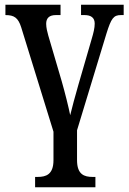

<svg xmlns="http://www.w3.org/2000/svg" viewBox="-20 -556 547 815"><path d="M129 239H385V195H373C338 195 307 185 307 124V-3L432 -414C452 -478 462 -492 493 -492H505V-536H324V-492H339C366 -492 382 -481 382 -456C382 -437 377 -417 369 -390L313 -197C299 -149 285 -96 278 -67C271 -102 256 -162 242 -211L185 -405C181 -420 176 -438 176 -455C176 -479 189 -492 217 -492H237V-536H3V-492C40 -492 57 -481 70 -440L207 3V124C207 185 175 195 140 195H129Z"/></svg>

Font: Noto Serif Condensed Medium
Style: Regular
Weight: 500
Width: 3
Designer: Monotype Design Team
Foundry: Monotype Imaging Inc.
Version: Version 2.015